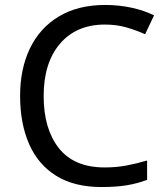

<svg xmlns="http://www.w3.org/2000/svg" viewBox="-20 -744 672 774"><path d="M403 -645Q288 -645 222 -568Q156 -491 156 -357Q156 -224 217.5 -146.5Q279 -69 402 -69Q449 -69 491 -77Q533 -85 573 -97V-19Q533 -4 490.5 3Q448 10 389 10Q280 10 207 -35Q134 -80 97.5 -163Q61 -246 61 -358Q61 -466 100.5 -548.5Q140 -631 217 -677.5Q294 -724 404 -724Q459 -724 510 -713Q561 -702 601 -682L565 -606Q532 -621 491.5 -633Q451 -645 403 -645Z"/></svg>

Font: Noto Sans Balinese
Style: Regular
Weight: 400
Designer: Aditya Bayu, David Williams
Foundry: David Williams
Version: Version 2.003